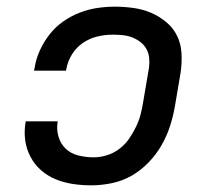

<svg xmlns="http://www.w3.org/2000/svg" viewBox="-20 -548 640 576"><path d="M254 8Q226 8 199 4Q172 0 147.5 -10Q123 -20 103.5 -37Q84 -54 71.5 -77.5Q59 -101 55.5 -128Q52 -155 57 -183V-184H153V-183Q149 -160 155.5 -138Q162 -116 177.5 -101.5Q193 -87 215.5 -81.5Q238 -76 261 -76Q280 -76 300 -82Q320 -88 337.5 -101Q355 -114 367 -131.5Q379 -149 388 -167.5Q397 -186 402 -205.5Q407 -225 410 -245L427 -345Q429 -360 427.5 -374.5Q426 -389 419 -401.5Q412 -414 400.5 -422.5Q389 -431 376 -436Q363 -441 348 -442.5Q333 -444 318 -444Q295 -444 272 -438.5Q249 -433 229 -419.5Q209 -406 196 -385Q183 -364 179 -341L178 -336H82L84 -345Q88 -371 99.5 -396.5Q111 -422 128.5 -444.5Q146 -467 169.5 -483.5Q193 -500 219 -510Q245 -520 271.5 -524Q298 -528 325 -528Q353 -528 381 -524Q409 -520 433.5 -509.5Q458 -499 479 -481.5Q500 -464 511.5 -440Q523 -416 524.5 -388Q526 -360 522 -331L505 -231Q500 -201 490.5 -171Q481 -141 465 -113Q449 -85 426 -61Q403 -37 375 -21Q347 -5 315.5 1.5Q284 8 254 8Z"/></svg>

Font: Iosevka Aile Medium Oblique
Style: Regular
Weight: 500
Italic angle: -9°
Designer: Belleve Invis
Foundry: Belleve Invis
Version: Version 31.1.0; ttfautohint (v1.8.4)